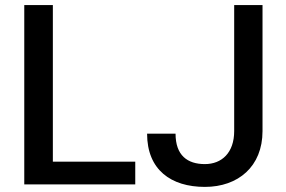

<svg xmlns="http://www.w3.org/2000/svg" viewBox="-20 -731 1133 761"><path d="M516.1 -90.3H189.5V-710.9H76.2V0H516.1ZM908.2 -211.4C908.2 -125.5 858.9 -80.6 792 -80.6C722.7 -80.6 675.8 -115.2 675.8 -201.2H563C563 -57.6 658.2 9.8 792 9.8C923.8 9.8 1020.5 -70.8 1020.5 -211.4V-710.9H908.2Z"/></svg>

Font: Bert Sans Medium
Style: Regular
Weight: 500
Designer: Christian Robertson (Google), Cristiano Sobral
Foundry: Google, Cristiano Sobral
Version: Version 3.101